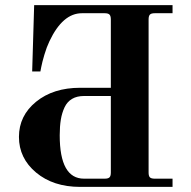

<svg xmlns="http://www.w3.org/2000/svg" viewBox="-20 -732 748 752"><path d="M414.1 -56.2V-356H309.1Q281.2 -356 262.2 -344.7Q243.2 -333.5 232.9 -311.8Q222.7 -290 218.3 -263.7Q213.9 -237.3 213.9 -202.1Q213.9 -32.2 309.1 -32.2H390.1Q403.8 -32.2 408.9 -37.4Q414.1 -42.5 414.1 -56.2ZM655.8 -32.2V0H293.9Q188.5 0 121.3 -56.2Q54.2 -112.3 54.2 -195.8Q54.2 -278.8 121.3 -333.5Q188.5 -388.2 293.9 -388.2H414.1V-655.8Q414.1 -669.4 408.9 -674.8Q403.8 -680.2 390.1 -680.2H300.8Q225.6 -680.2 173.8 -570.8Q162.6 -547.4 153.8 -517.6Q145 -487.8 141.6 -469.7L138.2 -452.1H106L113.8 -711.9H655.8V-680.2H585.9Q572.3 -680.2 567.1 -674.8Q562 -669.4 562 -655.8V-56.2Q562 -42.5 567.1 -37.4Q572.3 -32.2 585.9 -32.2Z"/></svg>

Font: Flanker Steampunk
Style: Bold
Weight: 700
Designer: Alexey Kryukov, Leonardo Di Lena
Foundry: Alexey Kryukov, Leonardo Di Lena
Version: 1.210